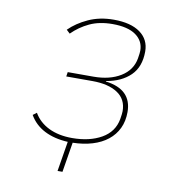

<svg xmlns="http://www.w3.org/2000/svg" viewBox="-77 -598 753 808"><g transform="rotate(10 300.0 -194.0)"><path d="M243 12Q185 9 143 -12.5Q101 -34 78 -74L94 -86Q116 -48 158 -27.5Q200 -7 258 -7Q332 -7 383 -36Q434 -65 444 -121Q446 -133 447 -141.5Q448 -150 448 -155Q448 -206 408.5 -232Q369 -258 301 -258H189L192 -277H302Q371 -277 417.5 -305.5Q464 -334 473 -385Q475 -397 476 -405.5Q477 -414 477 -419Q477 -460 443 -484.5Q409 -509 343 -509Q287 -509 245.5 -489.5Q204 -470 172 -438L157 -452Q189 -484 237 -506Q285 -528 345 -528Q418 -528 458 -499Q498 -470 498 -419Q498 -353 460 -316Q422 -279 357 -268V-266Q469 -252 469 -155Q469 -116 454.5 -85.5Q440 -55 413 -33.5Q386 -12 348 -0.5Q310 11 264 12L243 140H222Z"/></g></svg>

Font: IBM Plex Mono Thin
Style: Italic
Weight: 100
Italic angle: -9°
Monospace: yes
Designer: Mike Abbink, Paul van der Laan, Pieter van Rosmalen
Foundry: Bold Monday
Version: Version 2.3